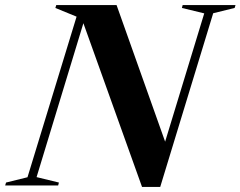

<svg xmlns="http://www.w3.org/2000/svg" viewBox="-64 -735 953 761"><path d="M781 -682.5 571 6H499L266.5 -643L81 -33L169.5 -11.5L166.5 0H-43.5L-40 -11.5L45 -32.5L239.5 -669L155.5 -703.5L159 -715H398L590.5 -173.5L745.5 -682L657 -703.5L660 -715H869.5L866 -703.5Z"/></svg>

Font: Newsreader 72pt SemiBold
Style: Italic
Weight: 600
Italic angle: -17°
Designer: Hugues Gentile
Foundry: Production Type
Version: Version 1.003; ttfautohint (v1.8.3)